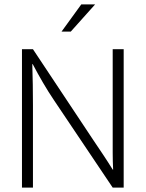

<svg xmlns="http://www.w3.org/2000/svg" viewBox="-20 -854 663 874"><path d="M302 -710H260L350 -834H413ZM80 -630H130L405 -216Q428 -182 450 -149Q472 -116 493 -82H495Q493 -120 493 -159Q493 -198 493 -236V-630H543V0H493L227 -396Q200 -436 175.5 -478Q151 -520 129 -562H127Q130 -469 130 -376V0H80Z"/></svg>

Font: Ek Mukta ExtraLight
Style: Regular
Weight: 275
Designer: Girish Dalvi and Yashodeep Gholap
Foundry: Ek Type
Version: Version 2.538;PS 1.002;hotconv 16.6.51;makeotf.lib2.5.65220;